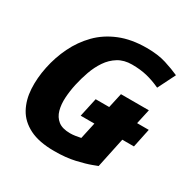

<svg xmlns="http://www.w3.org/2000/svg" viewBox="-156 -819 956 971"><g transform="rotate(30 322.5 -333.0)"><path d="M311 -212 335 -322H414L433 -408H596L577 -322H645L622 -212H554L517 -37Q517 -37 486.5 -25.5Q456 -14 404 -2Q352 10 284 10Q195 10 139.5 -18Q84 -46 57.5 -94.5Q31 -143 27.5 -205Q24 -267 38 -334Q52 -402 82 -463.5Q112 -525 159 -573Q206 -621 273.5 -648.5Q341 -676 430 -676Q496 -676 543.5 -661Q591 -646 626 -630L575 -528Q534 -547 495 -556.5Q456 -566 407 -566Q361 -566 327.5 -545.5Q294 -525 271 -491Q248 -457 233.5 -416Q219 -375 210 -334Q201 -293 198.5 -253Q196 -213 205 -180Q214 -147 238.5 -127.5Q263 -108 309 -108Q324 -108 339.5 -110.5Q355 -113 370 -116L391 -212Z"/></g></svg>

Font: Epunda Sans ExtraBold
Style: Italic
Weight: 800
Italic angle: -12.0243°
Designer: Simon Atzbach
Foundry: typofactur
Version: Version 2.204; ttfautohint (v1.8.4.7-5d5b)